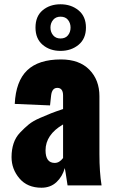

<svg xmlns="http://www.w3.org/2000/svg" viewBox="-20 -867 531 898"><path d="M146 -738Q146 -791 179.5 -819Q213 -847 263 -847Q313 -847 347.5 -818.5Q382 -790 382 -738Q382 -686 347.5 -657.5Q313 -629 263 -629Q213 -629 179.5 -657.5Q146 -686 146 -738ZM263 -687Q286 -687 298 -702Q310 -717 310 -738Q310 -759 298 -774Q286 -789 263 -789Q241 -789 228.5 -774Q216 -759 216 -738Q216 -717 228.5 -702Q241 -687 263 -687ZM174 11Q108 11 71 -32.5Q34 -76 34 -132Q34 -167 43.5 -196Q53 -225 74 -247Q95 -269 114.5 -285Q134 -301 167.5 -315.5Q201 -330 220 -337.5Q239 -345 275 -357V-420Q275 -456 248 -456Q223 -456 219 -420L214 -374L49 -381Q54 -487 107 -538Q160 -589 265 -589Q351 -589 398 -541Q445 -493 445 -417V-146Q445 -62 455 0H296Q284 -80 283 -81Q272 -41 244 -15Q216 11 174 11ZM236 -105Q258 -105 275 -128V-285Q193 -237 193 -164Q193 -105 236 -105Z"/></svg>

Font: Oswald Heavy
Style: Regular
Weight: 400
Designer: Vernon Adams
Foundry: Vernon Adams
Version: Version 4.101